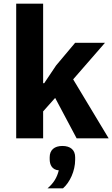

<svg xmlns="http://www.w3.org/2000/svg" viewBox="-20 -760 617 1055"><path d="M323 42C279 42 253 64 253 104V115C253 144 265 173 303 176C293 216 275 246 241 275H326C364 242 393 179 393 118V104C393 64 367 42 323 42ZM69 0H217V-148L283 -222L401 0H577L382 -324L557 -525H393L288 -400L223 -303H217V-740H69Z"/></svg>

Font: LVC Sans
Style: Bold
Weight: 700
Designer: Mike Abbink, Paul van der Laan, Pieter van Rosmalen
Foundry: Bold Monday
Version: Version 3.0